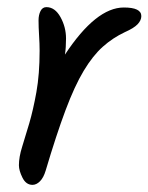

<svg xmlns="http://www.w3.org/2000/svg" viewBox="-20 -511 416 538"><path d="M71 7Q53 7 43 -13Q33 -33 33 -48Q33 -71 42 -99.5Q51 -128 62 -165.5Q73 -203 82 -253Q91 -303 91 -369Q91 -388 89.5 -411.5Q88 -435 88 -454Q88 -469 93.5 -480Q99 -491 110 -491Q134 -491 149.5 -463Q165 -435 165 -403Q165 -378 162 -358Q249 -490 327 -490Q376 -490 376 -466Q376 -454 365.5 -443Q355 -432 330 -421Q296 -405 268 -380Q240 -355 214.5 -312.5Q189 -270 163.5 -202Q138 -134 108 -33Q102 -13 92 -3Q82 7 71 7Z"/></svg>

Font: Solitreo
Style: Regular
Weight: 400
Designer: Nathan Gross, Bryan Kirschen, Binghamton University
Foundry: Eli Heuer
Version: Version 1.100; ttfautohint (v1.8.4.7-5d5b)